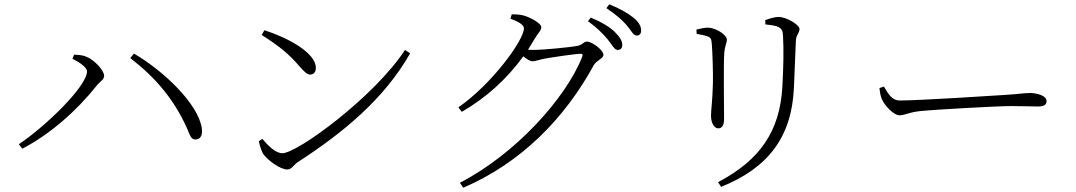

<svg xmlns="http://www.w3.org/2000/svg" viewBox="-20 -819 5020 896"><path d="M318 -545C342 -533 386 -507 386 -486C386 -416 191 -228 68 -146L84 -125C213 -192 338 -302 430 -418C447 -440 466 -447 466 -465C466 -491 417 -543 381 -555C362 -563 340 -563 326 -564ZM893 -168C912 -168 927 -185 922 -219C906 -335 741 -490 605 -569L588 -548C707 -456 792 -355 852 -222C868 -185 871 -168 893 -168Z M1214 -678 1201 -656C1287 -601 1328 -567 1377 -510C1403 -481 1414 -471 1427 -471C1443 -471 1454 -482 1454 -502C1454 -573 1323 -643 1214 -678ZM1870 -586C1728 -368 1368 -104 1298 -104C1267 -104 1235 -135 1204 -171L1188 -160C1190 -147 1199 -116 1208 -101C1228 -72 1287 -28 1321 -28C1341 -28 1353 -52 1369 -62C1585 -202 1773 -358 1894 -570Z M2816 -635C2837 -608 2848 -586 2862 -586C2876 -586 2884 -594 2884 -609C2884 -628 2873 -646 2848 -671C2825 -693 2788 -716 2737 -737L2724 -720C2766 -690 2795 -660 2816 -635ZM2903 -703C2925 -678 2935 -653 2951 -653C2964 -653 2972 -661 2972 -677C2972 -697 2961 -717 2933 -739C2910 -757 2873 -779 2823 -799L2810 -781C2855 -750 2880 -729 2903 -703ZM2126 34 2142 57C2414 -60 2616 -268 2751 -515C2765 -539 2796 -545 2796 -563C2796 -586 2742 -625 2719 -625C2703 -625 2699 -608 2670 -604C2643 -599 2519 -586 2467 -586L2444 -587L2477 -641C2492 -666 2506 -676 2506 -693C2506 -709 2459 -736 2426 -746C2405 -752 2385 -752 2368 -752L2362 -732C2397 -719 2425 -704 2425 -687C2425 -631 2274 -425 2119 -318L2135 -297C2249 -363 2345 -450 2422 -556C2438 -543 2454 -533 2465 -533C2478 -533 2499 -541 2520 -545C2558 -552 2667 -568 2689 -568C2698 -568 2701 -565 2697 -554C2620 -359 2384 -99 2126 34Z M3345 53C3565 -35 3675 -180 3685 -410C3688 -472 3691 -567 3694 -626C3695 -659 3711 -663 3711 -684C3711 -703 3651 -740 3613 -740C3597 -740 3572 -733 3551 -725L3552 -705C3579 -702 3602 -699 3612 -693C3631 -684 3633 -670 3634 -653C3638 -583 3636 -508 3631 -413C3619 -207 3527 -72 3331 31ZM3231 -661C3252 -657 3266 -655 3282 -649C3299 -643 3300 -635 3302 -610C3305 -574 3308 -478 3307 -432C3305 -348 3298 -306 3298 -279C3298 -247 3312 -220 3332 -220C3346 -220 3359 -230 3359 -264C3359 -299 3356 -529 3360 -572C3363 -608 3372 -617 3372 -634C3372 -657 3319 -690 3283 -690C3270 -690 3249 -686 3230 -681Z M4105 -415 4084 -408C4086 -390 4088 -375 4095 -357C4108 -326 4151 -281 4177 -281C4204 -281 4215 -293 4269 -300C4343 -308 4636 -324 4697 -324C4756 -324 4791 -322 4824 -322C4856 -322 4864 -333 4864 -348C4864 -372 4820 -385 4786 -385C4760 -385 4736 -380 4669 -376C4627 -373 4266 -350 4180 -350C4141 -350 4125 -382 4105 -415Z"/></svg>

Font: Noto Serif HK Light
Style: Regular
Weight: 300
Designer: Ryoko NISHIZUKA 西塚涼子 (kana & ideographs); Frank Grießhammer (Latin, Greek & Cyrillic); Wenlong ZHANG 张文龙 (bopomofo); San
Foundry: Adobe
Version: Version 2.001;hotconv 1.1.0;makeotfexe 2.6.0